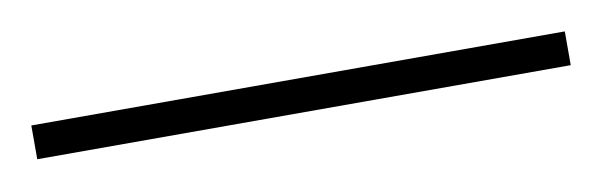

<svg xmlns="http://www.w3.org/2000/svg" viewBox="-24 34 440 140"><g transform="rotate(-10 195.5 103.5)"><path d="M393 116H-2V91H393Z"/></g></svg>

Font: Noto Sans Thai Thin
Style: Regular
Weight: 250
Designer: Monotype Design Team
Foundry: Monotype Imaging Inc.
Version: Version 2.001